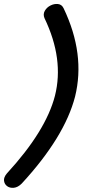

<svg xmlns="http://www.w3.org/2000/svg" viewBox="-63 -739 454 954"><path d="M45 173Q258 -58 310 -259Q362 -470 253 -698Q244 -717 225 -719Q206 -721 187.5 -711.5Q169 -702 159.5 -685Q150 -668 158 -649Q256 -445 210 -263Q165 -88 -29 123Q-45 142 -43 159Q-41 176 -27.5 186Q-14 196 6 194Q26 192 45 173Z"/></svg>

Font: Balsamiq Sans
Style: Italic
Weight: 400
Italic angle: -12°
Designer: Michael Angeles
Foundry: Balsamiq SRL
Version: Version 1.020; ttfautohint (v1.8.4.7-5d5b);gftools[0.9.26]